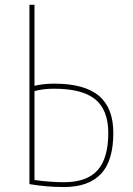

<svg xmlns="http://www.w3.org/2000/svg" viewBox="-20 -750 540 780"><path d="M120.1 -18.6Q185.5 -9.8 240.2 -9.8Q333 -9.8 376.5 -58.6Q419.9 -107.4 419.9 -210Q419.9 -302.7 367.2 -346.2Q314.5 -389.6 200.2 -389.6Q154.3 -389.6 120.1 -379.9ZM120.1 -401.4Q156.2 -410.2 200.2 -410.2Q323.2 -410.2 381.8 -360.8Q440.4 -311.5 440.4 -210Q440.4 -96.7 390.1 -43.5Q339.8 9.8 240.2 9.8Q168.9 9.8 99.6 -2V-730.5H120.1Z"/></svg>

Font: Mgen+ 1mn thin
Style: Regular
Weight: 100
Designer: [Source Han Sans]
Ryoko NISHIZUKA  (kana & ideographs); Paul D. Hunt (Latin, Greek & Cyrillic); Wenlong ZHANG  (bopomofo
Version: Version 1.059.20150602